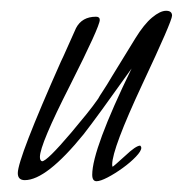

<svg xmlns="http://www.w3.org/2000/svg" viewBox="-20 -328 339 356"><path d="M159 8Q151 8 151 -4Q151 -51 224 -201Q160 -111 135 -79Q66 6 26 6Q13 6 13 -7Q13 -34 93 -214Q97 -222 104 -238Q111 -254 121 -276Q132 -297 158 -297Q165 -297 165 -291Q165 -279 110 -170Q54 -60 54 -37Q54 -30 58 -29Q67 -29 112 -82Q128 -101 140.5 -116.5Q153 -132 162 -145Q164 -149 171 -159.5Q178 -170 188 -187L231 -257Q247 -283 262 -295.5Q277 -308 288 -308Q299 -308 299 -299Q299 -289 244 -172Q188 -52 188 -23Q188 -19 189 -19Q190 -19 212 -39Q232 -58 240 -58Q242 -56 242 -54Q242 -48 232 -37.5Q222 -27 207.5 -16.5Q193 -6 179.5 1Q166 8 159 8Z"/></svg>

Font: Petemoss
Style: Regular
Weight: 400
Designer: Robert E. Leuschke
Foundry: Robert E. Leuschke
Version: Version 1.010; ttfautohint (v1.8.3)